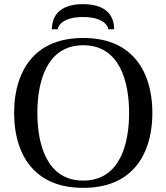

<svg xmlns="http://www.w3.org/2000/svg" viewBox="-20 -890 802 925"><path d="M230 -749H258C260 -768 286 -808 380 -808C474 -808 500 -768 502 -749H530C530 -805 501 -870 380 -870C259 -870 230 -805 230 -749ZM48 -346C48 -234 79 -142 133 -82C189 -19 271 15 381 15C491 15 573 -19 629 -82C683 -142 714 -234 714 -346C714 -458 683 -550 629 -610C573 -673 491 -707 381 -707C271 -707 189 -673 133 -610C79 -550 48 -458 48 -346ZM160 -346C160 -493 203 -672 381 -672C559 -672 602 -493 602 -346C602 -199 559 -20 381 -20C203 -20 160 -199 160 -346Z"/></svg>

Font: Lingua Franca
Style: Regular
Weight: 400
Version: Version 1.19